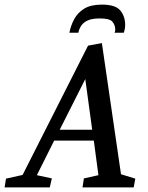

<svg xmlns="http://www.w3.org/2000/svg" viewBox="-71 -813 644 833"><path d="M-51 0 -45 -38 27 -54 311 -615 371 -626 454 -57 516 -38 509 0H287L293 -39L356 -53L336 -203H164L89 -53L154 -39L145 0ZM188 -250H329L299 -470ZM230 -671Q236 -702 251 -730Q266 -758 294.5 -775.5Q323 -793 371 -793Q430 -793 451 -767.5Q472 -742 472 -705Q472 -697 470.5 -688Q469 -679 466 -671H426Q428 -675 428.5 -679Q429 -683 429 -687Q428 -706 416 -719.5Q404 -733 362 -733Q328 -733 309 -724Q290 -715 281 -701Q272 -687 269 -671Z"/></svg>

Font: Manuale Medium
Style: Italic
Weight: 500
Italic angle: -11°
Version: Version 1.002